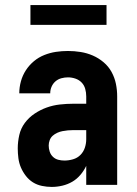

<svg xmlns="http://www.w3.org/2000/svg" viewBox="-20 -729 540 757"><path d="M184 8Q165 8 145.5 4Q126 0 110 -10Q94 -20 82 -35.5Q70 -51 62.5 -68.5Q55 -86 52.5 -105.5Q50 -125 50 -144Q50 -170 56 -196.5Q62 -223 78 -244.5Q94 -266 116.5 -281Q139 -296 164 -305Q189 -314 216 -317Q243 -320 269 -320H320V-349Q320 -364 316 -378.5Q312 -393 302 -403.5Q292 -414 277.5 -419Q263 -424 248 -424Q235 -424 222 -420.5Q209 -417 199 -408.5Q189 -400 183.5 -387.5Q178 -375 178 -361H56Q56 -385 62.5 -408.5Q69 -432 82 -452Q95 -472 113.5 -487.5Q132 -503 154.5 -512Q177 -521 200.5 -524.5Q224 -528 248 -528Q273 -528 298 -524Q323 -520 346 -510Q369 -500 388.5 -483.5Q408 -467 420 -445Q432 -423 437 -398.5Q442 -374 442 -349V0H320V-75Q311 -56 297 -39.5Q283 -23 265 -12.5Q247 -2 226 3Q205 8 184 8ZM234 -96Q251 -96 268 -101Q285 -106 297 -118Q309 -130 314.5 -146.5Q320 -163 320 -180V-216H269Q258 -216 247.5 -215Q237 -214 226.5 -212Q216 -210 206 -205.5Q196 -201 188 -194Q180 -187 176 -176.5Q172 -166 172 -155Q172 -143 176 -131Q180 -119 189 -110.5Q198 -102 210 -99Q222 -96 234 -96ZM100 -631V-709H400V-631Z"/></svg>

Font: Iosevka SS04 Extrabold
Style: Regular
Weight: 800
Monospace: yes
Designer: Belleve Invis
Foundry: Belleve Invis
Version: Version 19.0.0; ttfautohint (v1.8.4)